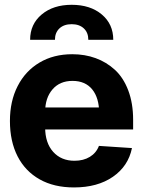

<svg xmlns="http://www.w3.org/2000/svg" viewBox="-20 -782 603 812"><path d="M293 10.7Q208.5 10.7 147.9 -23.4Q86.9 -57.6 54.4 -120.8Q22 -184.1 22 -270.5Q22 -354.5 54.7 -418Q87.4 -481.9 147 -517.3Q206.5 -552.7 285.6 -552.7Q338.9 -552.7 384.5 -536.1Q430.2 -519.5 466.1 -486.6Q502 -453.6 522.5 -399.4Q543 -345.2 543 -275.4V-234.4H82V-327.6H469.7L399.4 -303.2Q399.4 -367.7 370.1 -403.8Q340.8 -439.9 286.6 -439.9Q232.9 -439.9 201.9 -403.8Q170.9 -367.7 170.9 -309.1V-243.2Q170.9 -177.7 204.8 -139.9Q238.8 -102.1 294.9 -102.1Q333 -102.1 360.1 -118.7Q387.2 -135.3 398.4 -165L538.1 -155.8Q522.5 -79.1 457.3 -34.2Q392.1 10.7 293 10.7ZM212.4 -613.8H107.4Q107.4 -679.7 156.2 -720.7Q205.1 -761.7 283.2 -761.7Q361.8 -761.7 410.4 -720.9Q459 -680.2 459 -613.8H353.5Q353.5 -644 334.5 -661.9Q315.4 -679.7 283.2 -679.7Q250.5 -679.7 231.4 -661.9Q212.4 -644 212.4 -613.8Z"/></svg>

Font: Inter Tight Stencil
Style: Bold
Weight: 700
Designer: Rasmus Andersson
Foundry: rsms
Version: Version 3.004;Glyphs 3.1.2 (3151)